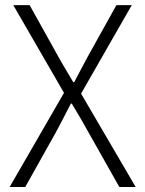

<svg xmlns="http://www.w3.org/2000/svg" viewBox="-20 -749 580 769"><path d="M18.6 0 236.3 -377 33.2 -728.5H98.6L213.9 -521.5Q220.7 -509.8 233.4 -487.3Q257.8 -445.3 273.4 -419.9H277.3Q289.1 -441.4 306.6 -475.6Q322.3 -505.9 331.1 -521.5L446.3 -728.5H507.8L304.7 -374L523.4 0H458L335 -217.8Q305.7 -271.5 267.6 -334H263.7Q250 -308.6 227.5 -263.7Q210.9 -232.4 203.1 -217.8L81.1 0Z"/></svg>

Font: Taipei Sans TC Beta Light
Style: Regular
Weight: 300
Designer: JT Foundry
Foundry: JT Foundry
Version: Version 1.000